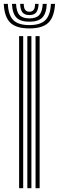

<svg xmlns="http://www.w3.org/2000/svg" viewBox="-54 -990 310 1010"><path d="M133 0V-800H154.5V0ZM46.5 0V-800H68V0ZM89.8 0V-800H111.2V0ZM100.5 -840.5Q31.5 -840.5 0.2 -870.6Q-31 -900.8 -34.2 -969.8H-12.8Q-10 -909.8 16.4 -883.9Q42.8 -858 100.5 -858Q158.2 -858 184.6 -883.9Q211 -909.8 213.8 -969.8H235.5Q231.8 -900.8 200.5 -870.6Q169.2 -840.5 100.5 -840.5ZM100.5 -875.8Q53.8 -875.8 32.5 -897.5Q11.2 -919.2 9 -969.8H30.5Q32.2 -928.8 48.5 -911Q64.8 -893.2 100.5 -893.2Q136.2 -893.2 152.5 -911Q168.8 -928.8 170.8 -969.8H192.2Q189.8 -919.2 168.5 -897.5Q147.2 -875.8 100.5 -875.8ZM100.5 -910.8Q76 -910.8 64.6 -924.4Q53.2 -938 52 -969.8H71Q71 -947.5 78.6 -937.9Q86.2 -928.2 100.5 -928.2Q115.2 -928.2 122.9 -937.9Q130.5 -947.5 130.2 -969.8H149.2Q147.5 -938 136.2 -924.4Q125 -910.8 100.5 -910.8Z"/></svg>

Font: Big Shoulders Inline Display Thin
Style: Bold
Weight: 700
Version: Version 2.002